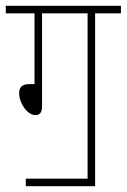

<svg xmlns="http://www.w3.org/2000/svg" viewBox="-20 -642 437 662"><path d="M69 -26V0H308V-596H397V-622H0V-596H99V-352H81C55 -352 46 -340 46 -321C46 -286 74 -245 103 -245C116 -245 125 -253 125 -276V-596H282V-26Z"/></svg>

Font: Noto Sans ExtraCondensed Thin
Style: Italic
Weight: 100
Width: 2
Italic angle: -12°
Designer: Monotype Design Team
Foundry: Monotype Imaging Inc.
Version: Version 2.013